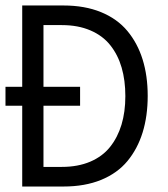

<svg xmlns="http://www.w3.org/2000/svg" viewBox="-27 -680 613 700"><path d="M-7 -294.5V-363.5H54V-660H204.5Q282 -660 341.2 -635.8Q400.5 -611.5 437.5 -567Q474.5 -522.5 493 -463Q511.5 -403.5 511.5 -330.5Q511.5 -257 493 -197.2Q474.5 -137.5 437.8 -93Q401 -48.5 341.8 -24.2Q282.5 0 204.5 0H54V-294.5ZM131.5 -588.5V-363.5H265V-294.5H131.5V-71.5H198.5Q257 -71.5 301.8 -90.5Q346.5 -109.5 374.2 -144.2Q402 -179 416 -225.5Q430 -272 430 -329.5Q430 -387 416.5 -433.5Q403 -480 375.2 -515Q347.5 -550 302.5 -569.2Q257.5 -588.5 198.5 -588.5Z"/></svg>

Font: League Spartan
Style: Regular
Weight: 350
Foundry: The League of Moveable Type
Version: Version 2.002